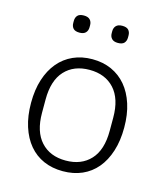

<svg xmlns="http://www.w3.org/2000/svg" viewBox="-108 -792 767 888"><g transform="rotate(15 275.0 -348.5)"><path d="M275 12Q224 12 183 -6Q142 -24 113 -58.5Q84 -93 68 -143Q52 -193 52 -256Q52 -319 68 -368.5Q84 -418 113 -452.5Q142 -487 183 -505.5Q224 -524 275 -524Q326 -524 367 -505.5Q408 -487 437 -452.5Q466 -418 482 -368.5Q498 -319 498 -256Q498 -193 482 -143Q466 -93 437 -58.5Q408 -24 367 -6Q326 12 275 12ZM275 -39Q350 -39 393.5 -86Q437 -133 437 -224V-288Q437 -378 393.5 -425.5Q350 -473 275 -473Q200 -473 156.5 -426Q113 -379 113 -288V-224Q113 -134 156.5 -86.5Q200 -39 275 -39ZM184 -627Q163 -627 154 -637Q145 -647 145 -663V-673Q145 -689 154 -699Q163 -709 184 -709Q204 -709 213.5 -699Q223 -689 223 -673V-663Q223 -647 213.5 -637Q204 -627 184 -627ZM368 -627Q348 -627 338.5 -637Q329 -647 329 -663V-673Q329 -689 338.5 -699Q348 -709 368 -709Q389 -709 398 -699Q407 -689 407 -673V-663Q407 -647 398 -637Q389 -627 368 -627Z"/></g></svg>

Font: IBM Plex Sans Thai Light
Style: Regular
Weight: 300
Designer: Mike Abbink, Paul van der Laan, Pieter van Rosmalen, Ben Mitchell, Mark Frömberg
Foundry: Bold Monday
Version: Version 1.2